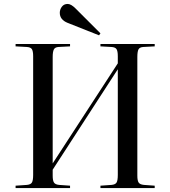

<svg xmlns="http://www.w3.org/2000/svg" viewBox="-20 -953 863 973"><path d="M59 0V-12L117 -16Q136 -18 142 -28.5Q148 -39 148 -67V-668Q148 -694 141.5 -704Q135 -714 115 -715L59 -718V-730H335V-718L277 -715Q259 -714 253 -702.5Q247 -691 247 -664V-125L577 -632V-668Q577 -694 570.5 -704Q564 -714 544 -715L489 -718V-730H764V-718L707 -715Q688 -714 682 -703Q676 -692 676 -664V-63Q676 -38 682.5 -28Q689 -18 709 -16L764 -12V0H489V-12L546 -16Q565 -18 571 -28.5Q577 -39 577 -67V-602L247 -93V-63Q247 -38 253.5 -28Q260 -18 279 -16L335 -12V0ZM482 -774 323 -837Q283 -853 283 -888Q283 -905 293.5 -919Q304 -933 323 -933Q340 -933 363 -910L489 -784Z"/></svg>

Font: Display Regular
Style: Regular
Weight: 400
Designer: Latin by Veronika Burian and Jose Scaglione. Greek by Irene Vlachou. Cyrillic by Vera Evstafieva.
Foundry: TypeTogether
Version: Version 3.002